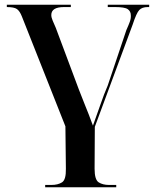

<svg xmlns="http://www.w3.org/2000/svg" viewBox="-20 -556 656 816"><path d="M172 240H474V230H443Q417 230 399.5 219Q382 208 382 161L383 -17L544 -452Q560 -501 572 -513.5Q584 -526 608 -526H614V-536H438V-526H469Q510 -526 523 -517Q536 -508 536 -491Q537 -478 531.5 -463Q526 -448 517 -428L438 -193Q422 -156 407 -112Q392 -68 375 -22Q364 -52 357 -70Q350 -88 341 -110Q332 -132 315 -176L217 -438Q210 -454 204 -468Q198 -482 198 -492Q198 -526 252 -526H281V-536H9V-526Q40 -526 52 -517.5Q64 -509 73 -486L258 -19L260 161Q261 208 243.5 219Q226 230 199 230H172Z"/></svg>

Font: Noto Serif Display Semi
Style: Regular
Weight: 600
Designer: Monotype Design Team
Foundry: Monotype Imaging Inc.
Version: Version 1.900